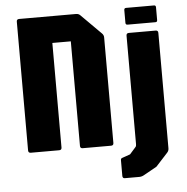

<svg xmlns="http://www.w3.org/2000/svg" viewBox="-57 -730 926 953"><g transform="rotate(-5 406.0 -254.0)"><path d="M72.5 0Q60 0 60 -12.5V-654Q60 -666.5 72.5 -666.5H356.5Q368.5 -666.5 376.5 -658.5L476.5 -558.5Q485 -550 485 -538.5V-12.5Q485 0 472.5 0H331Q318.5 0 318.5 -12.5V-533.5H226.5V-12.5Q226.5 0 214 0ZM526.5 166.5Q515 166.5 515 154V76Q515 67 522.5 65L562.5 51L590 20Q594.5 15.5 595.5 12Q596.5 8.5 596.5 3.5V-537.5Q596.5 -550 609 -550H742.5Q755 -550 755 -537.5V37.5Q755 50 746.5 59L687.5 123.5L624 159Q611.5 166.5 599 166.5ZM606.5 -591.5Q596.5 -591.5 596.5 -601.5V-665Q596.5 -675 606.5 -675H745.5Q754.5 -675 754.5 -665V-601.5Q754.5 -591.5 745.5 -591.5Z"/></g></svg>

Font: Jaro
Style: Regular
Weight: 400
Designer: Agyei Archer, Celine Hurka, Mirko Velimirović
Version: Version 1.000